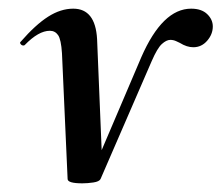

<svg xmlns="http://www.w3.org/2000/svg" viewBox="-20 -415 511 443"><path d="M136 -2 123 -292Q121 -324 114 -334Q107 -344 95 -344Q69 -344 37 -311Q36 -310 34 -310Q30 -310 27.5 -313.5Q25 -317 28 -319Q62 -358 91 -376.5Q120 -395 149 -395Q200 -395 204 -325L216 -34L193 -18L306 -283Q355 -395 421 -395Q445 -395 458 -382.5Q471 -370 471 -354Q471 -336 458 -321Q445 -306 426 -306Q411 -306 395 -316Q393 -317 386.5 -320Q380 -323 373 -323Q364 -323 353.5 -313.5Q343 -304 330 -274L212 -2Q209 4 195.5 6Q182 8 170 8Q136 8 136 -2Z"/></svg>

Font: Cormorant Garamond
Style: Bold Italic
Weight: 700
Italic angle: -10°
Designer: Christian Thalmann (Catharsis Fonts)
Foundry: Catharsis Fonts
Version: Version 4.000